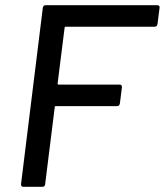

<svg xmlns="http://www.w3.org/2000/svg" viewBox="-20 -720 635 740"><path d="M576 -617H233Q229 -617 229 -613L202 -398Q202 -394 206 -394H441Q450 -394 450 -384L442 -321Q440 -311 431 -311H195Q191 -311 191 -307L154 -10Q154 -6 151 -3Q148 0 144 0H70Q61 0 61 -10L145 -690Q147 -700 156 -700H586Q591 -700 593.5 -697Q596 -694 595 -690L587 -627Q585 -617 576 -617Z"/></svg>

Font: Barlow Medium
Style: Italic
Weight: 500
Italic angle: -7°
Designer: Jeremy Tribby
Foundry: Tribby Type
Version: Version 1.408